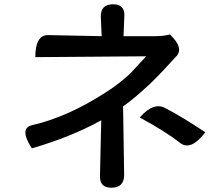

<svg xmlns="http://www.w3.org/2000/svg" viewBox="-20 -828 1040 897"><path d="M774 -667Q840 -604 804 -565Q820 -583 777 -536Q734 -489 709 -464Q685 -439 642 -401Q600 -363 555 -331L560 -11Q560 49 500 49Q446 49 447 -5L453 -266Q312 -188 129 -135Q68 -228 129 -243Q296 -281 475 -397Q535 -435 586 -482L663 -565L145 -561Q145 -665 205 -664L455 -659L451 -749Q449 -808 509 -808Q563 -808 561 -754L557 -659H703Q744 -659 774 -667ZM939 -210Q873 -123 823 -159Q755 -213 633 -279Q698 -354 754 -322Q833 -281 939 -210Z"/></svg>

Font: Swei Half Moon CJK SC
Style: Medium
Weight: 500
Version: Version 2.071